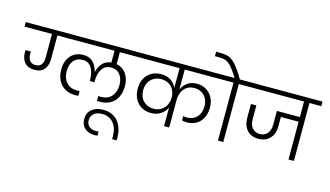

<svg xmlns="http://www.w3.org/2000/svg" viewBox="-159 -1433 3773 2195"><g transform="rotate(15 1727.0 -335.5)"><path d="M1099 -686V-545Q1172 -531 1214 -471.5Q1256 -412 1256 -322Q1256 -252 1229.5 -197Q1203 -142 1150.5 -110.5Q1098 -79 1023 -79Q1014 -79 990 -81V-138Q1010 -136 1019 -136Q1102 -136 1147 -187Q1192 -238 1192 -321Q1192 -395 1155.5 -443Q1119 -491 1052 -491Q981 -491 944 -437.5Q907 -384 907 -291V-278H852V-291Q852 -383 817 -437Q782 -491 714 -491Q644 -491 606 -444Q568 -397 568 -321Q568 -238 613 -187Q658 -136 740 -136Q748 -136 770 -138V-81Q746 -79 736 -79Q661 -79 608.5 -110.5Q556 -142 529.5 -197Q503 -252 503 -322Q503 -425 558.5 -486.5Q614 -548 707 -548Q781 -548 823 -503.5Q865 -459 879 -395H881Q895 -454 932 -496.5Q969 -539 1036 -547V-686H360V-404Q360 -331 322.5 -284.5Q285 -238 206 -238Q130 -238 90.5 -283Q51 -328 51 -400Q51 -420 52 -430H114V-399Q114 -355 135.5 -324.5Q157 -294 205 -294Q254 -294 275 -325Q296 -356 296 -402V-686H-29V-740H1359V-686Z M1099 303Q1073 305 1061 305Q992 305 947.5 265.5Q903 226 903 156Q903 84 953.5 41.5Q1004 -1 1087 -1Q1199 -1 1262 72.5Q1325 146 1325 270Q1325 289 1324 298H1271V263Q1271 163 1220.5 105.5Q1170 48 1089 48Q1028 48 992 77.5Q956 107 956 157Q956 202 986.5 229Q1017 256 1064 256Q1073 256 1099 254Z M1867 -686V-450Q1889 -502 1934.5 -534Q1980 -566 2048 -566Q2108 -566 2155.5 -537.5Q2203 -509 2230.5 -458Q2258 -407 2258 -340Q2258 -269 2231 -216.5Q2204 -164 2156.5 -136.5Q2109 -109 2049 -109Q2018 -109 1988 -116V-168Q2006 -163 2034 -163Q2104 -163 2149 -210Q2194 -257 2194 -339Q2194 -391 2172.5 -430Q2151 -469 2113.5 -490Q2076 -511 2031 -511Q1976 -511 1939 -484.5Q1902 -458 1884.5 -416.5Q1867 -375 1867 -330V0H1806V-221Q1784 -170 1736 -138Q1688 -106 1619 -106Q1557 -106 1508 -134.5Q1459 -163 1431.5 -215.5Q1404 -268 1404 -339Q1404 -407 1432 -458.5Q1460 -510 1509.5 -538Q1559 -566 1621 -566Q1691 -566 1737 -535Q1783 -504 1806 -453V-686H1301V-740H2361V-686ZM1637 -161Q1693 -161 1731 -187Q1769 -213 1787.5 -253.5Q1806 -294 1806 -335V-336Q1806 -380 1788 -420Q1770 -460 1732 -485.5Q1694 -511 1637 -511Q1591 -511 1552.5 -490Q1514 -469 1491.5 -429.5Q1469 -390 1469 -338Q1469 -256 1516.5 -208.5Q1564 -161 1637 -161Z M2648 -740V-686H2507V0H2444V-686H2303V-740H2443Q2389 -826 2354 -863.5Q2319 -901 2287 -912Q2255 -923 2199 -923H2161V-976H2198Q2268 -976 2309 -962Q2350 -948 2395 -899Q2440 -850 2505 -740Z M3483 -686H3343V0H3279V-447H3069V-335Q3069 -247 3019 -193Q2969 -139 2883 -139Q2797 -139 2748.5 -193Q2700 -247 2700 -335V-502H2764V-335Q2764 -273 2796 -234.5Q2828 -196 2884 -196Q2940 -196 2973.5 -234.5Q3007 -273 3007 -335V-502H3279V-686H2590V-740H3483Z"/></g></svg>

Font: A Bank Premium Light
Style: Regular
Weight: 300
Designer: Ninad Kale (Devanagari), Jonny Pinhorn (Latin), Htun Naung (Myanmar)
Foundry: Indian Type Foundry
Version: 4.004